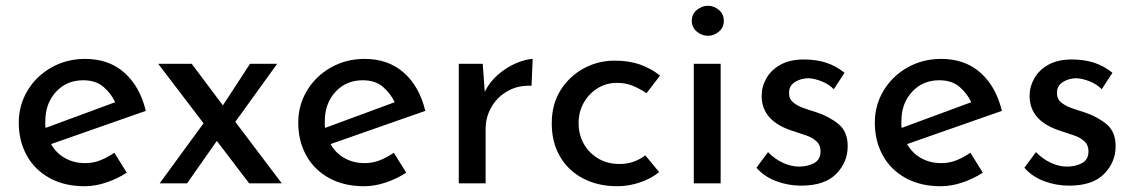

<svg xmlns="http://www.w3.org/2000/svg" viewBox="-20 -635 3933 665"><path d="M273 10Q203 10 151.5 -18.5Q100 -47 72.5 -97Q45 -147 45 -210Q45 -271 75.5 -321.5Q106 -372 158.5 -401.5Q211 -431 275 -431Q357 -431 411 -383Q465 -335 485 -251L157 -136Q174 -105 205 -87.5Q236 -70 275 -70Q303 -70 328 -80Q353 -90 376 -106L419 -37Q387 -16 348.5 -3Q310 10 273 10ZM137 -215Q136 -203 138 -192L379 -281Q365 -311 338.5 -334Q312 -357 268 -357Q211 -357 174 -317Q137 -277 137 -215Z M956 0H843L731 -147L628 0H533L685 -208L528 -414H644L752 -270L846 -414H940L795 -213Z M1241 10Q1171 10 1119.5 -18.5Q1068 -47 1040.5 -97Q1013 -147 1013 -210Q1013 -271 1043.5 -321.5Q1074 -372 1126.5 -401.5Q1179 -431 1243 -431Q1325 -431 1379 -383Q1433 -335 1453 -251L1125 -136Q1142 -105 1173 -87.5Q1204 -70 1243 -70Q1271 -70 1296 -80Q1321 -90 1344 -106L1387 -37Q1355 -16 1316.5 -3Q1278 10 1241 10ZM1105 -215Q1104 -203 1106 -192L1347 -281Q1333 -311 1306.5 -334Q1280 -357 1236 -357Q1179 -357 1142 -317Q1105 -277 1105 -215Z M1652 -414 1659 -317Q1676 -352 1706 -377.5Q1736 -403 1768.5 -416.5Q1801 -430 1825 -431L1821 -338Q1774 -340 1738 -319.5Q1702 -299 1682 -264Q1662 -229 1662 -189V0H1569V-414Z M2263 -39Q2235 -16 2196 -3Q2157 10 2118 10Q2051 10 1999.5 -17Q1948 -44 1919.5 -93Q1891 -142 1891 -208Q1891 -274 1921.5 -322.5Q1952 -371 2001.5 -398Q2051 -425 2109 -425Q2159 -425 2198 -411Q2237 -397 2266 -373L2219 -312Q2201 -325 2175 -336.5Q2149 -348 2117 -348Q2080 -348 2050 -329.5Q2020 -311 2002 -279.5Q1984 -248 1984 -208Q1984 -169 2002 -137Q2020 -105 2052 -86Q2084 -67 2126 -67Q2152 -67 2174.5 -75Q2197 -83 2215 -97Z M2383 -414H2476V0H2383ZM2376 -563Q2376 -586 2393.5 -600.5Q2411 -615 2432 -615Q2453 -615 2470 -600.5Q2487 -586 2487 -563Q2487 -540 2470 -525.5Q2453 -511 2432 -511Q2411 -511 2393.5 -525.5Q2376 -540 2376 -563Z M2755 8Q2710 8 2668.5 -7.5Q2627 -23 2600 -54L2640 -108Q2665 -83 2693 -70.5Q2721 -58 2747 -58Q2777 -58 2799.5 -70Q2822 -82 2822 -111Q2822 -133 2807.5 -146Q2793 -159 2770.5 -166.5Q2748 -174 2724 -182Q2618 -216 2618 -303Q2618 -335 2634.5 -364Q2651 -393 2683.5 -411Q2716 -429 2764 -429Q2807 -429 2841 -418Q2875 -407 2905 -383L2868 -326Q2850 -344 2825.5 -353.5Q2801 -363 2781 -364Q2754 -364 2733.5 -351Q2713 -338 2713 -315Q2712 -294 2726 -281.5Q2740 -269 2762.5 -261Q2785 -253 2808 -246Q2853 -231 2884.5 -205Q2916 -179 2916 -129Q2916 -73 2876 -32.5Q2836 8 2755 8Z M3238 10Q3168 10 3116.5 -18.5Q3065 -47 3037.5 -97Q3010 -147 3010 -210Q3010 -271 3040.5 -321.5Q3071 -372 3123.5 -401.5Q3176 -431 3240 -431Q3322 -431 3376 -383Q3430 -335 3450 -251L3122 -136Q3139 -105 3170 -87.5Q3201 -70 3240 -70Q3268 -70 3293 -80Q3318 -90 3341 -106L3384 -37Q3352 -16 3313.5 -3Q3275 10 3238 10ZM3102 -215Q3101 -203 3103 -192L3344 -281Q3330 -311 3303.5 -334Q3277 -357 3233 -357Q3176 -357 3139 -317Q3102 -277 3102 -215Z M3683 8Q3638 8 3596.5 -7.5Q3555 -23 3528 -54L3568 -108Q3593 -83 3621 -70.5Q3649 -58 3675 -58Q3705 -58 3727.5 -70Q3750 -82 3750 -111Q3750 -133 3735.5 -146Q3721 -159 3698.5 -166.5Q3676 -174 3652 -182Q3546 -216 3546 -303Q3546 -335 3562.5 -364Q3579 -393 3611.5 -411Q3644 -429 3692 -429Q3735 -429 3769 -418Q3803 -407 3833 -383L3796 -326Q3778 -344 3753.5 -353.5Q3729 -363 3709 -364Q3682 -364 3661.5 -351Q3641 -338 3641 -315Q3640 -294 3654 -281.5Q3668 -269 3690.5 -261Q3713 -253 3736 -246Q3781 -231 3812.5 -205Q3844 -179 3844 -129Q3844 -73 3804 -32.5Q3764 8 3683 8Z"/></svg>

Font: Synthetic
Style: Regular
Weight: 400
Designer: Santiago Orozco
Foundry: Typemade
Version: Version 2.000; ttfautohint (v1.8.4.7-5d5b)